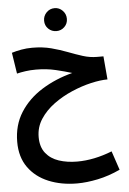

<svg xmlns="http://www.w3.org/2000/svg" viewBox="-70 -790 827 1234"><g transform="rotate(-5 343.5 -173.5)"><path d="M377 394Q275 394 193 360Q111 326 63.5 259.5Q16 193 16 95Q16 -13 68 -95Q120 -177 209 -232.5Q298 -288 407 -316Q362 -330 303 -344Q244 -358 176 -358Q140 -358 108.5 -353.5Q77 -349 53 -343L32 -479Q61 -488 94.5 -494Q128 -500 164 -500Q232 -500 287 -485.5Q342 -471 390 -452.5Q438 -434 483.5 -419.5Q529 -405 576 -405H616L629 -255Q583 -255 522 -241Q461 -227 397 -199.5Q333 -172 278.5 -132Q224 -92 190 -40Q156 12 156 76Q156 140 187.5 179.5Q219 219 272 236.5Q325 254 390 254Q498 254 615 208L656 330Q583 364 511 379Q439 394 377 394ZM330 -593Q299 -593 277.5 -614Q256 -635 256 -666Q256 -697 277.5 -719Q299 -741 330 -741Q360 -741 381.5 -719Q403 -697 403 -666Q403 -635 381.5 -614Q360 -593 330 -593Z"/></g></svg>

Font: Noto IKEA Arabic
Style: Bold
Weight: 700
Designer: Monotype Design Team
Foundry: Monotype Imaging Inc.
Version: Version 1.200